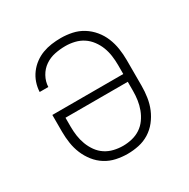

<svg xmlns="http://www.w3.org/2000/svg" viewBox="-128 -644 756 769"><g transform="rotate(-30 250.0 -260.0)"><path d="M250 8Q224 8 198 2.5Q172 -3 149.5 -17Q127 -31 110.5 -52Q94 -73 84 -97Q74 -121 70 -147.5Q66 -174 66 -200V-278H394V-320Q394 -341 391 -362.5Q388 -384 380.5 -403.5Q373 -423 360 -440.5Q347 -458 329.5 -469.5Q312 -481 291 -486Q270 -491 249 -491Q224 -491 199.5 -486Q175 -481 154.5 -467Q134 -453 121.5 -430.5Q109 -408 108 -383H68Q69 -405 76 -425.5Q83 -446 96 -463.5Q109 -481 126.5 -494Q144 -507 164 -514.5Q184 -522 205.5 -525Q227 -528 249 -528Q275 -528 301 -522.5Q327 -517 349.5 -503Q372 -489 389 -468.5Q406 -448 416 -423.5Q426 -399 430 -372.5Q434 -346 434 -320V-200Q434 -174 430 -147.5Q426 -121 416 -97Q406 -73 389.5 -52Q373 -31 350.5 -17Q328 -3 302 2.5Q276 8 250 8ZM250 -29Q271 -29 292 -34Q313 -39 330.5 -50.5Q348 -62 360.5 -79.5Q373 -97 380.5 -117Q388 -137 391 -158Q394 -179 394 -200V-242H106V-200Q106 -179 109 -158Q112 -137 119.5 -117Q127 -97 139.5 -79.5Q152 -62 169.5 -50.5Q187 -39 208 -34Q229 -29 250 -29Z"/></g></svg>

Font: Iosevka Curly Slab Extralight
Style: Regular
Weight: 200
Monospace: yes
Designer: Belleve Invis
Foundry: Belleve Invis
Version: Version 22.1.2; ttfautohint (v1.8.4)